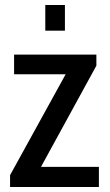

<svg xmlns="http://www.w3.org/2000/svg" viewBox="-20 -743 437 763"><path d="M20 0V-47L241 -448H36V-526H363V-482L143 -80H373V0ZM160 -621V-723H238V-621Z"/></svg>

Font: Archivo Condensed Medium
Style: Regular
Weight: 500
Width: 3
Designer: Hector Gatti
Foundry: Omnibus-Type
Version: Version 2.001